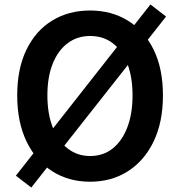

<svg xmlns="http://www.w3.org/2000/svg" viewBox="-20 -799 802 859"><path d="M120 40 51 -13 653 -779 723 -725ZM383 14Q287 14 213.5 -33Q140 -80 98.5 -166.5Q57 -253 57 -372Q57 -492 98.5 -577Q140 -662 213.5 -707Q287 -752 383 -752Q479 -752 552.5 -706.5Q626 -661 667.5 -576.5Q709 -492 709 -372Q709 -253 667.5 -166.5Q626 -80 552.5 -33Q479 14 383 14ZM383 -101Q442 -101 484 -134.5Q526 -168 549.5 -229Q573 -290 573 -372Q573 -455 549.5 -514.5Q526 -574 484 -606Q442 -638 383 -638Q326 -638 283 -606Q240 -574 216 -514.5Q192 -455 192 -372Q192 -290 216 -229Q240 -168 283 -134.5Q326 -101 383 -101Z"/></svg>

Font: Noto Sans KR SemiBold
Style: Regular
Weight: 600
Designer: Ryoko NISHIZUKA  (kana, bopomofo & ideographs); Paul D. Hunt (Latin, Greek & Cyrillic); Sandoll Communications , Soo-you
Foundry: Adobe
Version: Version 2.004-H2;hotconv 1.0.118;makeotfexe 2.5.65603